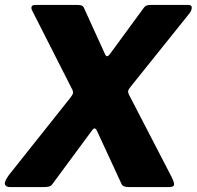

<svg xmlns="http://www.w3.org/2000/svg" viewBox="-29 -762 801 782"><path d="M670 -41Q683 -15 679.5 -7.5Q676 0 658 0H497Q484 0 476 -3Q468 -6 464 -17L366 -229Q361 -239 356 -239Q351 -239 343 -227L185 -13Q179 -4 169.5 -2Q160 0 147 0H13Q-6 0 -9 -11.5Q-12 -23 8 -50L256 -362Q265 -373 267.5 -379.5Q270 -386 266 -396L102 -719Q97 -729 100 -735.5Q103 -742 116 -742H284Q299 -742 305.5 -738.5Q312 -735 316 -723L399 -541Q406 -525 418 -541L555 -728Q562 -738 569 -740Q576 -742 590 -742H737Q753 -742 752 -730Q751 -718 743 -708L504 -410Q494 -398 493 -391.5Q492 -385 496 -377L670 -41Z"/></svg>

Font: Libre Franklin Thin ExtraBold
Style: Italic
Weight: 800
Italic angle: -8°
Version: Version 2.000